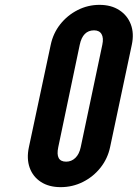

<svg xmlns="http://www.w3.org/2000/svg" viewBox="-20 -763 567 791"><path d="M230 8Q279 8 321.8 -13.5Q364.5 -35 394 -72.2Q423.5 -109.5 433.5 -156.5L523 -578.5Q533 -625.5 519 -662.5Q505 -699.5 471.5 -721.2Q438 -743 390 -743Q342 -743 299.8 -721.5Q257.5 -700 228.2 -663Q199 -626 189 -578.5L99 -156.5Q89 -109.5 102.2 -72.2Q115.5 -35 148.5 -13.5Q181.5 8 230 8ZM252.5 -97Q207.5 -97 220 -156.5L308.5 -578.5Q321 -638 367.5 -638Q389.5 -638 398.5 -622.2Q407.5 -606.5 401.5 -578.5L312.5 -156.5Q306.5 -128 290.5 -112.5Q274.5 -97 252.5 -97Z"/></svg>

Font: League Gothic SemiExpanded Italic
Style: Regular
Weight: 400
Width: 6
Designer: The League of Moveable Type
Version: Version 1.600; ttfautohint (v1.8.3)